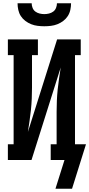

<svg xmlns="http://www.w3.org/2000/svg" viewBox="-20 -975 544 1170"><path d="M250 -815Q230 -815 209.5 -817.5Q189 -820 170 -827.5Q151 -835 134.5 -847.5Q118 -860 107 -877Q96 -894 91.5 -914.5Q87 -935 87 -955H173Q173 -941 178.5 -927Q184 -913 195.5 -904.5Q207 -896 221.5 -892.5Q236 -889 250 -889Q264 -889 278.5 -892.5Q293 -896 304.5 -904.5Q316 -913 321.5 -927Q327 -941 327 -955H413Q413 -935 408.5 -914.5Q404 -894 393 -877Q382 -860 365.5 -847.5Q349 -835 330 -827.5Q311 -820 290.5 -817.5Q270 -815 250 -815ZM419 175H318L373 0H289V-96H325V-294Q325 -328 326.5 -362Q328 -396 331.5 -430Q335 -464 340 -497.5Q345 -531 350 -564L172 0H28V-96H63V-639H28V-735H211V-639H175V-441Q175 -407 173.5 -373Q172 -339 168.5 -305Q165 -271 160 -237.5Q155 -204 150 -171L328 -735H472V-639H437V-96H504Z"/></svg>

Font: Iosevka Curly Slab
Style: Bold
Weight: 700
Monospace: yes
Designer: Belleve Invis
Foundry: Belleve Invis
Version: Version 22.1.2; ttfautohint (v1.8.4)